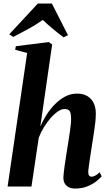

<svg xmlns="http://www.w3.org/2000/svg" viewBox="-20 -1055 611 1086"><path d="M403.5 11.5Q385.5 11.5 370.5 4.8Q355.5 -2 347 -15.8Q338.5 -29.5 338.5 -51.5Q338.5 -61 340.8 -80.2Q343 -99.5 346.5 -123.8Q350 -148 354 -173.5Q358 -199 361.5 -221.5Q365.5 -246 369.2 -269.8Q373 -293.5 376 -315.2Q379 -337 380.8 -355Q382.5 -373 382 -385Q382 -403.5 378.8 -415.5Q375.5 -427.5 367.5 -433Q359.5 -438.5 345.5 -438.5Q327.5 -438.5 306.8 -424.2Q286 -410 265.5 -386.2Q245 -362.5 227.5 -333.8Q210 -305 199 -275.5L158 0H23L133.5 -755L66 -773.5L69.5 -793.5L256 -817L275 -803.5L208 -339.5Q222.5 -372.5 243.2 -405.5Q264 -438.5 290.8 -465.5Q317.5 -492.5 348.8 -509Q380 -525.5 415 -525.5Q451 -525.5 474.5 -511.2Q498 -497 510 -471.8Q522 -446.5 522 -412.5Q522 -388.5 518.8 -360.2Q515.5 -332 510.8 -302Q506 -272 501.5 -242Q498.5 -221.5 495 -199Q491.5 -176.5 488.2 -155Q485 -133.5 482.5 -115.2Q480 -97 479 -85Q479 -67.5 484.5 -61.5Q490 -55.5 497.5 -55.5Q506.5 -55.5 518 -61.2Q529.5 -67 543.5 -80.5L555 -57.5Q544 -44.5 523.5 -28.5Q503 -12.5 473.2 -0.5Q443.5 11.5 403.5 11.5ZM32.5 -861 194 -1035H273.5L364.5 -856L339.5 -844Q308 -867.5 278 -892.5Q248 -917.5 222 -942.5Q185 -916 141.5 -892Q98 -868 55 -846Z"/></svg>

Font: Merriweather 120pt
Style: Bold Italic
Weight: 700
Italic angle: -7.8°
Version: Version 2.101